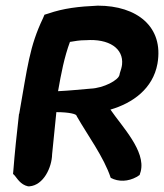

<svg xmlns="http://www.w3.org/2000/svg" viewBox="-20 -626 579 678"><path d="M47 -223C39 -153 32 -86 27 -22L26 -12L32 -6C40 3 52 26 79 32H84C134 28 163 -35 164 -81C168 -121 173 -168 179 -230C225 -230 249 -223 250 -218L252 -214C289 -149 347 -71 371 2C399 17 433 15 462 -1L473 -8L477 -21C495 -93 411 -179 370 -239C449 -262 520 -313 536 -401C559 -532 463 -606 326 -606H325C258 -603 205 -597 150 -578L137 -574L132 -562C84 -462 77 -389 48 -225ZM185 -304C196 -367 207 -424 227 -478C245 -481 261 -484 281 -484H283C365 -490 417 -455 411 -398C410 -389 407 -379 403 -367L402 -362C399 -343 346 -315 300 -313C263 -310 227 -306 185 -304Z"/></svg>

Font: Snowfall
Style: BlkObl
Weight: 900
Designer: Jasper
Foundry: Cannot Into Space Fonts
Version: Version 0.9